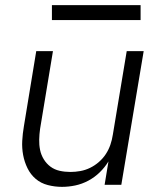

<svg xmlns="http://www.w3.org/2000/svg" viewBox="-20 -719 640 747"><path d="M221 8Q193 8 166 1Q139 -6 119 -23Q99 -40 87 -64.5Q75 -89 70 -116Q65 -143 66.5 -171Q68 -199 73 -228L121 -520H186L136 -218Q133 -197 132.5 -176Q132 -155 136 -135.5Q140 -116 150.5 -99Q161 -82 176.5 -70.5Q192 -59 212 -54.5Q232 -50 254 -50Q273 -50 292.5 -53.5Q312 -57 330.5 -66Q349 -75 365 -89Q381 -103 392 -120Q403 -137 409.5 -156Q416 -175 419 -195L473 -520H539L452 0H387L402 -91Q388 -68 368 -48.5Q348 -29 323.5 -16Q299 -3 273 2.5Q247 8 221 8ZM182 -641V-699H527V-641Z"/></svg>

Font: Iosevka SS04 Lt Ex Obl
Style: Regular
Weight: 300
Width: 7
Italic angle: -9°
Monospace: yes
Designer: Belleve Invis
Foundry: Belleve Invis
Version: Version 19.0.0; ttfautohint (v1.8.4)